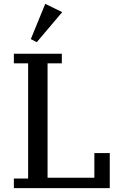

<svg xmlns="http://www.w3.org/2000/svg" viewBox="-20 -977 638 997"><path d="M52 -50H126V-648H52V-698H301V-648H227V-54H470V-182H550V0H52ZM140 -774 215 -957 303 -914 171 -758Z"/></svg>

Font: IBM Plex Serif Text
Style: Regular
Weight: 450
Designer: Mike Abbink, Paul van der Laan, Pieter van Rosmalen
Foundry: Bold Monday
Version: Version 3.001